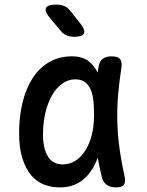

<svg xmlns="http://www.w3.org/2000/svg" viewBox="-20 -805 640 835"><path d="M239 10Q203 10 171 -2.5Q139 -15 115.5 -43Q92 -71 77.5 -116Q63 -161 63 -227Q63 -296 77.5 -357Q92 -418 120.5 -463Q149 -508 192.5 -534Q236 -560 293 -560Q341 -560 369 -536Q391 -517 405 -489Q406 -500 408 -511Q412 -538 426.5 -549Q441 -560 465 -560Q492 -560 502 -548.5Q512 -537 508 -511Q499 -453 494 -397Q489 -341 490 -283.5Q491 -226 499 -165.5Q507 -105 522 -38Q527 -14 519 -2Q511 10 485 10Q459 10 443 -2Q427 -14 422 -38Q412 -80 405 -119Q399 -103 392 -89Q370 -44 332.5 -17Q295 10 239 10ZM253 -90Q282 -90 306.5 -105Q331 -120 349.5 -148Q368 -176 378.5 -215.5Q389 -255 389 -305Q389 -330 387 -357.5Q385 -385 377.5 -407.5Q370 -430 353.5 -445Q337 -460 307 -460Q277 -460 251 -441.5Q225 -423 206.5 -391Q188 -359 177.5 -315Q167 -271 167 -221Q167 -160 188 -125Q209 -90 253 -90ZM243 -672 197 -727Q173 -756 180 -770.5Q187 -785 225 -785Q245 -785 260 -778.5Q275 -772 287 -756L330 -702Q352 -673 345 -659Q338 -645 302 -645Q284 -645 269 -651.5Q254 -658 243 -672Z"/></svg>

Font: Maple Mono Medium
Style: Regular
Weight: 500
Monospace: yes
Designer: subframe7536
Version: Version 7.000